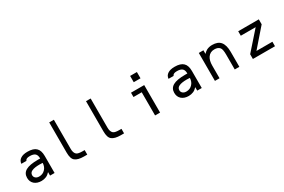

<svg xmlns="http://www.w3.org/2000/svg" viewBox="140 -2433 5778 3910"><g transform="rotate(-30 3028.5 -477.5)"><path d="M599.6 -307.6Q594.7 -214.8 540 -160.2Q485.4 -102.5 400.4 -102.5Q349.6 -102.5 318.4 -128.9Q287.1 -155.3 287.1 -196.3Q287.1 -255.9 346.7 -283.2Q408.2 -311.5 528.3 -311.5Q530.3 -311.5 535.2 -311Q540 -310.5 548.8 -310.1Q557.6 -309.6 565.4 -309.6Q571.3 -309.6 583 -309.1Q594.7 -308.6 599.6 -307.6ZM599.6 -90.8V-8.8H706.1V-409.2Q706.1 -541 642.6 -599.6Q581.1 -660.2 441.4 -660.2Q336.9 -660.2 279.3 -621.1Q219.7 -583 212.9 -508.8H332Q340.8 -535.2 366.2 -546.9Q390.6 -559.6 438.5 -559.6Q522.5 -559.6 561.5 -525.4Q599.6 -492.2 599.6 -415V-411.1Q585 -411.1 573.2 -412.1H546.9Q351.6 -412.1 261.7 -361.3Q170.9 -310.5 170.9 -201.2Q170.9 -110.4 232.4 -54.7Q295.9 0 397.5 0Q456.1 0 509.8 -22.5Q558.6 -43.9 599.6 -90.8Z M1126 -955.1V-246.1Q1126 -99.6 1187.5 -51.8Q1251 0 1392.6 0H1469.7V-106.4H1421.9Q1316.4 -106.4 1282.2 -134.8Q1235.4 -173.8 1235.4 -268.6V-955.1Z M1991.2 -955.1V-246.1Q1991.2 -99.6 2052.7 -51.8Q2116.2 0 2257.8 0H2335V-106.4H2287.1Q2181.6 -106.4 2147.5 -134.8Q2100.6 -173.8 2100.6 -268.6V-955.1Z M2871.1 -646.5V-544.9H3064.5V0H3181.6V-646.5ZM3026.4 -803.7H3185.5V-951.2H3026.4Z M4060.5 -307.6Q4055.7 -214.8 4001 -160.2Q3946.3 -102.5 3861.3 -102.5Q3810.5 -102.5 3779.3 -128.9Q3748 -155.3 3748 -196.3Q3748 -255.9 3807.6 -283.2Q3869.1 -311.5 3989.3 -311.5Q3991.2 -311.5 3996.1 -311Q4001 -310.5 4009.8 -310.1Q4018.6 -309.6 4026.4 -309.6Q4032.2 -309.6 4043.9 -309.1Q4055.7 -308.6 4060.5 -307.6ZM4060.5 -90.8V-8.8H4167V-409.2Q4167 -541 4103.5 -599.6Q4042 -660.2 3902.3 -660.2Q3797.9 -660.2 3740.2 -621.1Q3680.7 -583 3673.8 -508.8H3793Q3801.8 -535.2 3827.1 -546.9Q3851.6 -559.6 3899.4 -559.6Q3983.4 -559.6 4022.5 -525.4Q4060.5 -492.2 4060.5 -415V-411.1Q4045.9 -411.1 4034.2 -412.1H4007.8Q3812.5 -412.1 3722.7 -361.3Q3631.8 -310.5 3631.8 -201.2Q3631.8 -110.4 3693.4 -54.7Q3756.8 0 3858.4 0Q3917 0 3970.7 -22.5Q4019.5 -43.9 4060.5 -90.8Z M4580.1 -572.3V-657.2H4471.7V0H4580.1V-295.9Q4580.1 -415 4626 -483.4Q4679.7 -562.5 4779.3 -562.5Q4867.2 -562.5 4905.3 -513.7Q4937.5 -475.6 4937.5 -351.6V0H5045.9V-351.6Q5045.9 -511.7 4981.4 -588.9Q4919.9 -663.1 4786.1 -663.1Q4713.9 -663.1 4655.3 -633.8Q4615.2 -611.3 4580.1 -572.3Z M5364.3 0H5883.8V-105.5H5508.8L5872.1 -522.5V-638.7H5387.7V-533.2H5737.3L5364.3 -111.3Z"/></g></svg>

Font: OCR-B
Style: Regular
Weight: 400
Version: 1.1